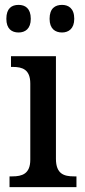

<svg xmlns="http://www.w3.org/2000/svg" viewBox="-20 -766 347 786"><path d="M234 -633C260 -633 284 -648 284 -689C284 -732 260 -746 234 -746C206 -746 183 -732 183 -689C183 -648 206 -633 234 -633ZM56 -633C83 -633 106 -648 106 -689C106 -732 83 -746 56 -746C28 -746 6 -732 6 -689C6 -648 28 -633 56 -633ZM19 0H293V-44H282C242 -44 209 -54 209 -116V-536H25V-492H33C71 -492 104 -482 104 -424V-112C104 -54 70 -44 31 -44H19Z"/></svg>

Font: Noto Serif Armenian SemiCondensed Medium
Style: Regular
Weight: 500
Width: 4
Designer: Monotype Design Team
Foundry: Monotype Imaging Inc.
Version: Version 2.008